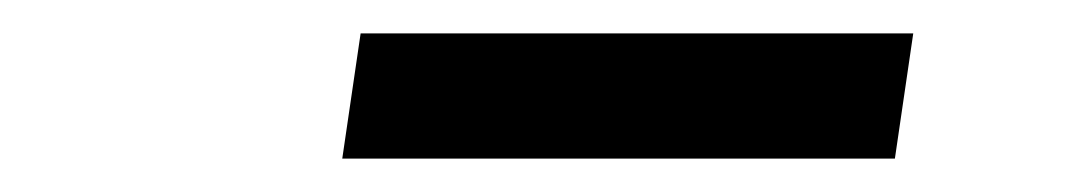

<svg xmlns="http://www.w3.org/2000/svg" viewBox="-20 -711 638 115"><path d="M185 -616 196 -691H527L516 -616Z"/></svg>

Font: Chivo SemiBold
Style: Italic
Weight: 600
Italic angle: -8.05°
Designer: Hector Gatti
Foundry: Omnibus-Type
Version: Version 2.002